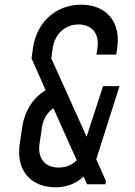

<svg xmlns="http://www.w3.org/2000/svg" viewBox="-20 -783 575 816"><path d="M216 13C264 13 304 -3 335 -33L350 0H428L430 -14L389 -106L488 -417H418L348 -202L198 -535L204 -578C213 -640 258 -679 314 -679C370 -679 404 -640 394 -578L390 -551H474L478 -578C495 -691 431 -763 325 -763C217 -763 136 -689 120 -578L114 -535L174 -399C122 -369 84 -312 74 -240L64 -172C47 -61 109 13 216 13ZM228 -71C170 -71 139 -112 148 -172L158 -240C163 -276 181 -306 207 -323L306 -102C287 -82 261 -71 228 -71Z"/></svg>

Font: Mohave
Style: Italic
Weight: 400
Italic angle: -8°
Designer: Gumpita Rahayu
Foundry: Tokotype
Version: Version 2.002;PS 002.002;hotconv 1.0.88;makeotf.lib2.5.64775